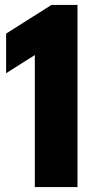

<svg xmlns="http://www.w3.org/2000/svg" viewBox="-20 -763 390 783"><path d="M122 0V-538.5L5 -464.5V-626L190 -743H296V0Z"/></svg>

Font: Encode Sans Condensed Condensed ExtraBold
Style: Regular
Weight: 800
Width: 3
Designer: Multiple Designers
Foundry: Impallari Type
Version: Version 3.000; ttfautohint (v1.8.3) -l 8 -r 50 -G 200 -x 14 